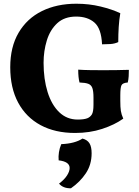

<svg xmlns="http://www.w3.org/2000/svg" viewBox="-20 -705 747 1031"><path d="M383 9Q276 9 198 -33Q120 -75 77.5 -154Q35 -233 35 -344Q35 -453 80 -529.5Q125 -606 205 -645.5Q285 -685 390 -685Q458 -685 520 -670Q582 -655 626 -634Q620 -600 617.5 -560.5Q615 -521 615 -479Q596 -470 572.5 -468.5Q549 -467 528 -467Q524 -552 487 -584Q450 -616 389 -616Q326 -616 287.5 -580.5Q249 -545 231.5 -488Q214 -431 214 -368Q214 -280 235.5 -211Q257 -142 298 -102.5Q339 -63 397 -63Q431 -63 449 -70Q464 -76 473 -90Q482 -104 482 -143V-181Q482 -215 476 -232Q470 -249 454 -255Q438 -261 407 -262Q400 -288 400 -331Q427 -329 464.5 -328.5Q502 -328 535 -328Q566 -328 605 -328.5Q644 -329 672 -330Q672 -314 671 -296Q670 -278 666 -262Q639 -260 632.5 -247.5Q626 -235 626 -193V-164Q626 -129 629 -109.5Q632 -90 642 -68Q596 -35 529 -13Q462 9 383 9ZM423 39Q449 46 460.5 64.5Q472 83 472 118Q472 179 441 225.5Q410 272 361 306Q319 307 297 281Q326 259 340 237Q354 215 354 197Q354 163 295 156Q293 135 296.5 112.5Q300 90 309 69Q382 66 423 39Z"/></svg>

Font: Vollkorn ExtraBold
Style: Regular
Weight: 800
Designer: Friedrich Althausen
Foundry: Friedrich Althausen
Version: Version 5.000; ttfautohint (v1.8.3)